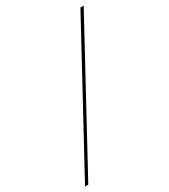

<svg xmlns="http://www.w3.org/2000/svg" viewBox="-230 -930 1036 1179"><g transform="rotate(-30 288.0 -340.0)"><path d="M14 143H37L562 -823H539Z"/></g></svg>

Font: Iosevka Sparkle Thin
Style: Italic
Weight: 100
Italic angle: -9°
Designer: Belleve Invis
Foundry: Belleve Invis
Version: Version 4.5.0; ttfautohint (v1.8.3)